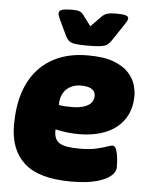

<svg xmlns="http://www.w3.org/2000/svg" viewBox="-52 -762 644 814"><g transform="rotate(5 269.5 -355.0)"><path d="M280 8Q144 8 81.5 -48Q19 -104 19 -210Q19 -287 38 -346.5Q57 -406 94 -447Q131 -488 184 -509.5Q237 -531 306 -531Q375 -531 416.5 -515Q458 -499 480 -474.5Q502 -450 509.5 -424Q517 -398 517 -377Q517 -334 501.5 -300Q486 -266 457 -242.5Q428 -219 387 -207Q346 -195 296 -195Q260 -195 224.5 -201Q189 -207 157 -218L199 -266Q197 -250 196.5 -233Q196 -216 196 -199Q196 -163 219.5 -148.5Q243 -134 304 -134Q347 -134 375 -140.5Q403 -147 419.5 -153Q436 -159 443 -159Q454 -159 459.5 -143.5Q465 -128 467 -106.5Q469 -85 469 -68Q469 -50 449.5 -32.5Q430 -15 388.5 -3.5Q347 8 280 8ZM259 -307Q276 -307 290 -309.5Q304 -312 315 -316.5Q326 -321 333.5 -327.5Q341 -334 345 -343Q349 -352 349 -362Q349 -382 333 -391.5Q317 -401 288 -401Q262 -401 242 -390Q222 -379 211.5 -359Q201 -339 201 -311Q215 -308 230 -307.5Q245 -307 259 -307ZM410 -718Q436 -718 449 -714.5Q462 -711 462 -702Q462 -697 458.5 -690.5Q455 -684 449 -675L401 -603Q394 -592 385 -585Q376 -578 357 -575Q338 -572 300 -572Q264 -572 246 -575Q228 -578 220.5 -585Q213 -592 207 -603L173 -675Q170 -682 168 -687.5Q166 -693 166 -698Q166 -710 180.5 -714Q195 -718 222 -718Q242 -718 252.5 -714.5Q263 -711 271 -700L305 -655L349 -700Q359 -710 372 -714Q385 -718 410 -718Z"/></g></svg>

Font: Asap Black
Style: Italic
Weight: 900
Italic angle: -6°
Designer: Pablo Cosgaya
Foundry: Omnibus-Type
Version: Version 3.001